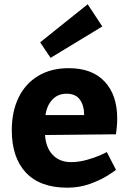

<svg xmlns="http://www.w3.org/2000/svg" viewBox="-20 -869 604 899"><path d="M312 -109.9Q349.1 -109.9 386.5 -120.4Q423.8 -130.9 448.5 -141.8Q473.1 -152.8 480 -157.2L522.9 -74.2Q522.9 -72.3 488 -49.6Q453.1 -26.9 402.6 -8.5Q352.1 9.8 294.9 9.8Q168 9.8 101.6 -60.5Q35.2 -130.9 35.2 -259.8Q35.2 -346.7 67.1 -412.4Q99.1 -478 159.2 -513.9Q219.2 -549.8 301.8 -549.8Q411.6 -549.8 470.2 -486.8Q528.8 -423.8 528.8 -314.9Q528.8 -291 526.4 -268.6Q523.9 -246.1 522.9 -240.2L190.9 -236.8Q194.8 -176.8 227.3 -143.3Q259.8 -109.9 312 -109.9ZM192.9 -330.1H374Q374 -375 354 -402.6Q334 -430.2 292 -430.2Q251 -430.2 225.1 -402.6Q199.2 -375 192.9 -330.1ZM168 -670.9 216.8 -598.1 459 -745.1 390.6 -849.1Z"/></svg>

Font: Kadwa
Style: Bold
Weight: 700
Designer: Sol Matas
Foundry: Sol Matas
Version: Version 1.001;PS 001.000;hotconv 1.0.70;makeotf.lib2.5.58329